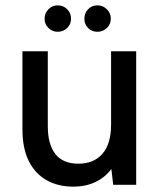

<svg xmlns="http://www.w3.org/2000/svg" viewBox="-20 -692 601 719"><path d="M196 -573Q176 -573 161.5 -587Q147 -601 147 -622Q147 -643 161.5 -657.5Q176 -672 196 -672Q217 -672 231.5 -657.5Q246 -643 246 -622Q246 -601 231.5 -587Q217 -573 196 -573ZM345 -573Q324 -573 310 -587Q296 -601 296 -622Q296 -643 310 -657.5Q324 -672 345 -672Q365 -672 380 -657.5Q395 -643 395 -622Q395 -601 380 -587Q365 -573 345 -573ZM490 0H404L397 -59Q373 -27 336.5 -10Q300 7 255 7Q197 7 154 -17.5Q111 -42 87.5 -89.5Q64 -137 64 -208V-500H159V-220Q159 -151 187.5 -115Q216 -79 274 -79Q331 -79 363.5 -116Q396 -153 396 -226V-500H490Z"/></svg>

Font: Albert Sans Medium
Style: Regular
Weight: 500
Designer: Andreas Rasmussen
Foundry: a.Foundry
Version: Version 1.025